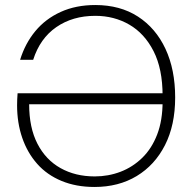

<svg xmlns="http://www.w3.org/2000/svg" viewBox="-20 -732 766 764"><path d="M356 12Q283 12 225 -12Q167 -36 128 -80Q89 -124 68.5 -183.5Q48 -243 48 -313Q48 -326 48.5 -336.5Q49 -347 50 -361H639V-317H96Q96 -224 129 -160Q162 -96 221 -63Q280 -30 357 -30Q411 -30 459.5 -48.5Q508 -67 546 -104Q584 -141 605.5 -197Q627 -253 627 -328V-351Q627 -458 591 -528.5Q555 -599 494.5 -634Q434 -669 359 -669Q269 -669 204 -624Q139 -579 112 -494H60Q80 -559 120.5 -608Q161 -657 221.5 -684.5Q282 -712 359 -712Q458 -712 529 -666Q600 -620 638.5 -537.5Q677 -455 677 -344Q677 -234 636.5 -154.5Q596 -75 524 -31.5Q452 12 356 12Z"/></svg>

Font: DM Sans 20pt ExtraLight
Style: Regular
Weight: 250
Version: Version 4.004;gftools[0.9.30]